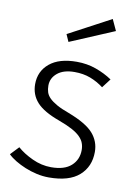

<svg xmlns="http://www.w3.org/2000/svg" viewBox="-86 -813 627 881"><g transform="rotate(10 227.0 -372.5)"><path d="M373 -439Q344 -461 311 -473.5Q278 -486 237 -486Q186 -486 157.5 -462.5Q129 -439 129 -404Q129 -387 133.5 -373Q138 -359 150.5 -346.5Q163 -334 185 -321.5Q207 -309 243 -296Q327 -264 359.5 -227Q392 -190 392 -141Q392 -72 345 -30.5Q298 11 204 11Q175 11 146.5 4.5Q118 -2 92.5 -12.5Q67 -23 45.5 -36Q24 -49 10 -63L47 -102Q75 -77 118 -57Q161 -37 206 -37Q268 -37 299.5 -65.5Q331 -94 331 -139Q331 -156 325.5 -171Q320 -186 306 -200Q292 -214 268 -227Q244 -240 206 -254Q131 -281 99.5 -316Q68 -351 68 -400Q68 -460 112.5 -497Q157 -534 239 -534Q287 -534 329 -519Q371 -504 405 -481ZM170 -651 367 -756 391 -704 185 -617Z"/></g></svg>

Font: Glekhifnjqigglhiwekvrgaqftz
Style: Regular
Weight: 300
Italic angle: -8°
Designer: Carrois Corporate & Edenspiekermann
Foundry: Carrois Corporate GbR & Edenspiekermann AG
Version: Version 2.001